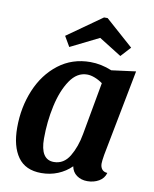

<svg xmlns="http://www.w3.org/2000/svg" viewBox="-86 -811 717 896"><g transform="rotate(10 273.0 -363.0)"><path d="M441 -73Q441 -56 449.5 -45.5Q458 -35 475 -34Q468 -8 444 6Q420 20 389 20Q360 20 339 5Q318 -10 313 -37Q286 -10 249.5 5Q213 20 171 20Q96 20 60 -30.5Q24 -81 24 -170Q24 -266 58.5 -348.5Q93 -431 157.5 -480.5Q222 -530 308 -530Q359 -530 410 -509L525 -524L446 -115Q441 -85 441 -73ZM303 -470Q255 -470 222 -421Q189 -372 172.5 -296.5Q156 -221 156 -141Q156 -41 220 -41Q267 -41 294 -86Q321 -131 332 -193L377 -442Q359 -455 339.5 -462.5Q320 -470 303 -470ZM198 -582 170 -630 334 -746H351L483 -629L440 -582L333 -649Z"/></g></svg>

Font: Sansita Medium Italic
Style: Regular
Weight: 500
Italic angle: -11°
Designer: Pablo Cosgaya
Foundry: Omnibus-Type
Version: Version 1.006